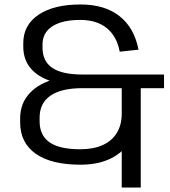

<svg xmlns="http://www.w3.org/2000/svg" viewBox="-20 -728 761 858"><path d="M340 8Q209 8 139.5 -41Q70 -90 70 -182V-199Q70 -266 113 -312Q156 -358 234 -377L235 -358Q162 -375 123 -416Q84 -457 84 -520V-535Q84 -616 152 -662Q220 -708 340 -708Q448 -708 514 -656Q580 -604 599 -506L515 -497Q502 -566 457 -602.5Q412 -639 339 -639Q258 -639 214 -610.5Q170 -582 170 -529V-515Q170 -454 214 -424.5Q258 -395 348 -395H713V-334H348Q254 -334 205.5 -300.5Q157 -267 157 -202V-186Q157 -123 201.5 -92Q246 -61 339 -61Q397 -61 438.5 -79.5Q480 -98 502 -134Q524 -170 524 -220H593Q593 -150 562.5 -99Q532 -48 475.5 -20Q419 8 340 8ZM609 -365V110H524V-365Z"/></svg>

Font: Pathway Extreme
Style: Regular
Weight: 400
Designer: Eduardo Rodriguez Tunni
Foundry: Eduardo Rodriguez Tunni
Version: Version 1.001;gftools[0.9.26]